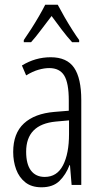

<svg xmlns="http://www.w3.org/2000/svg" viewBox="-20 -785 431 815"><path d="M195 -542Q264 -542 294.5 -497.5Q325 -453 325 -360V0H284L277 -84H275Q260 -44 232.5 -17Q205 10 156 10Q114 10 87.5 -11Q61 -32 48.5 -66Q36 -100 36 -140Q36 -219 81.5 -261Q127 -303 211 -310L272 -315V-358Q272 -433 252.5 -464.5Q233 -496 189 -496Q168 -496 143.5 -489Q119 -482 91 -465L73 -507Q130 -542 195 -542ZM217 -269Q91 -257 91 -141Q91 -88 111.5 -61Q132 -34 170 -34Q222 -34 247.5 -83.5Q273 -133 273 -216V-274ZM225 -765Q237 -742 254 -712.5Q271 -683 288 -656.5Q305 -630 316 -615V-606H286Q265 -629 242.5 -658.5Q220 -688 199 -717Q178 -690 154.5 -658.5Q131 -627 112 -606H81V-615Q95 -635 112 -661.5Q129 -688 145 -715.5Q161 -743 172 -765Z"/></svg>

Font: Noto Sans Gurmukhi ExtraCondensed Light
Style: Regular
Weight: 300
Width: 2
Designer: Jelle Bosma - Monotype Design Team
Foundry: Monotype Imaging Inc.
Version: Version 2.004; ttfautohint (v1.8.4.7-5d5b)